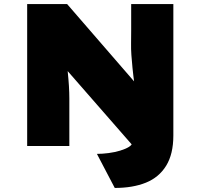

<svg xmlns="http://www.w3.org/2000/svg" viewBox="-20 -720 988 947"><path d="M546 207 458 39Q485 39 515.5 35Q546 31 572.5 23Q599 15 616 4.5Q633 -6 633 -20V-47L639 3L301 -384L312 -390Q313 -377 314.5 -361.5Q316 -346 317.5 -329.5Q319 -313 320 -296Q321 -279 321.5 -263Q322 -247 322 -234V0H114V-700H311L654 -304L644 -298Q637 -349 633.5 -385Q630 -421 628 -449Q626 -477 626.5 -505.5Q627 -534 627 -570V-700H835V-52Q835 40 799.5 97.5Q764 155 699.5 181Q635 207 546 207Z"/></svg>

Font: Lexend Exa Black
Style: Regular
Weight: 900
Designer: Bonnie Shaver-Troup, Thomas Jockin
Foundry: Lexend
Version: Version 1.007